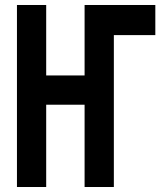

<svg xmlns="http://www.w3.org/2000/svg" viewBox="-20 -749 642 769"><path d="M47.9 0H165V-329.6H318.8V0H436V-608.4H602.1V-729H318.8V-446.8H165V-729H47.9Z"/></svg>

Font: Hack
Style: Bold
Weight: 700
Monospace: yes
Designer: Christopher Simpkins
Foundry: Christopher Simpkins
Version: Version 2.010